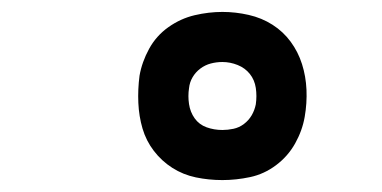

<svg xmlns="http://www.w3.org/2000/svg" viewBox="-20 -820 640 322"><path d="M353 -518Q330 -518 308.5 -522.5Q287 -527 269 -538.5Q251 -550 238 -567Q225 -584 219 -604.5Q213 -625 212 -647.5Q211 -670 214 -693Q218 -716 230 -738Q242 -760 262.5 -774.5Q283 -789 306.5 -794.5Q330 -800 353 -800Q375 -800 397 -795Q419 -790 437 -778.5Q455 -767 467.5 -750Q480 -733 486.5 -712.5Q493 -692 494 -669.5Q495 -647 491 -624Q487 -601 475 -579.5Q463 -558 443 -543Q423 -528 399.5 -523Q376 -518 353 -518ZM353 -602Q362 -602 371.5 -604Q381 -606 389 -612Q397 -618 402 -626.5Q407 -635 409 -645Q411 -659 409 -672.5Q407 -686 399 -696Q391 -706 378.5 -711Q366 -716 353 -716Q343 -716 333.5 -713.5Q324 -711 316 -705Q308 -699 303 -690.5Q298 -682 297 -672Q295 -659 297 -645.5Q299 -632 306.5 -621.5Q314 -611 326.5 -606.5Q339 -602 353 -602Z"/></svg>

Font: Iosevka Slab Medium Extended
Style: Italic
Weight: 500
Width: 7
Italic angle: -9°
Monospace: yes
Designer: Belleve Invis
Foundry: Belleve Invis
Version: Version 11.1.0; ttfautohint (v1.8.3)